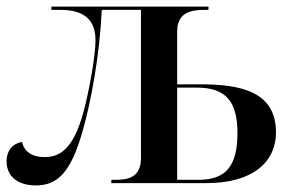

<svg xmlns="http://www.w3.org/2000/svg" viewBox="-20 -556 905 583"><path d="M89 7C155 7 195 -33 230 -155C256 -244 283 -390 289 -526H408V-76C408 -18 370 -10 331 -10H318V0H607C750 0 818 -66 818 -154C818 -278 711 -300 588 -300H518V-460C518 -516 556 -526 600 -526H613V-536H136V-526H162C206 -526 270 -517 270 -434C270 -384 249 -273 234 -218C203 -102 161 -79 115 -79C77 -79 53 -96 47 -125C20 -121 0 -100 0 -66C0 -22 32 7 89 7ZM583 -10H518V-290H577C665 -290 701 -249 701 -152C701 -52 666 -10 583 -10Z"/></svg>

Font: Noto Serif Display Medium
Style: Regular
Weight: 500
Designer: Monotype Design Team
Foundry: Monotype Imaging Inc.
Version: Version 2.009